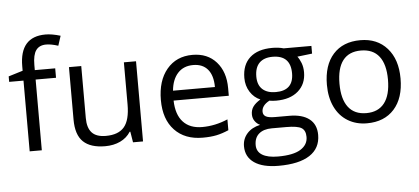

<svg xmlns="http://www.w3.org/2000/svg" viewBox="-60 -901 2787 1277"><g transform="rotate(-5 1333.0 -262.5)"><path d="M327.1 -472.2H190.9V0H109.9V-472.2H14.2V-508.8L109.9 -538.1V-567.9Q109.9 -765.1 282.2 -765.1Q324.7 -765.1 381.8 -748L360.8 -683.1Q314 -698.2 280.8 -698.2Q234.9 -698.2 212.9 -667.7Q190.9 -637.2 190.9 -569.8V-535.2H327.1Z M501 -535.2V-188Q501 -122.6 530.8 -90.3Q560.5 -58.1 624 -58.1Q708 -58.1 746.8 -104Q785.6 -149.9 785.6 -253.9V-535.2H866.7V0H799.8L788.1 -71.8H783.7Q758.8 -32.2 714.6 -11.2Q670.4 9.8 613.8 9.8Q516.1 9.8 467.5 -36.6Q418.9 -83 418.9 -185.1V-535.2Z M1264.6 9.8Q1146 9.8 1077.4 -62.5Q1008.8 -134.8 1008.8 -263.2Q1008.8 -392.6 1072.5 -468.8Q1136.2 -544.9 1243.7 -544.9Q1344.2 -544.9 1402.8 -478.8Q1461.4 -412.6 1461.4 -304.2V-252.9H1092.8Q1095.2 -158.7 1140.4 -109.9Q1185.5 -61 1267.6 -61Q1354 -61 1438.5 -97.2V-24.9Q1395.5 -6.3 1357.2 1.7Q1318.8 9.8 1264.6 9.8ZM1242.7 -477.1Q1178.2 -477.1 1139.9 -435.1Q1101.6 -393.1 1094.7 -318.8H1374.5Q1374.5 -395.5 1340.3 -436.3Q1306.2 -477.1 1242.7 -477.1Z M2037.6 -535.2V-483.9L1938.5 -472.2Q1952.1 -455.1 1962.9 -427.5Q1973.6 -399.9 1973.6 -365.2Q1973.6 -286.6 1919.9 -239.7Q1866.2 -192.9 1772.5 -192.9Q1748.5 -192.9 1727.5 -196.8Q1675.8 -169.4 1675.8 -127.9Q1675.8 -106 1693.8 -95.5Q1711.9 -85 1755.9 -85H1850.6Q1937.5 -85 1984.1 -48.3Q2030.8 -11.7 2030.8 58.1Q2030.8 147 1959.5 193.6Q1888.2 240.2 1751.5 240.2Q1646.5 240.2 1589.6 201.2Q1532.7 162.1 1532.7 90.8Q1532.7 42 1564 6.3Q1595.2 -29.3 1651.9 -42Q1631.3 -51.3 1617.4 -70.8Q1603.5 -90.3 1603.5 -116.2Q1603.5 -145.5 1619.1 -167.5Q1634.8 -189.5 1668.5 -210Q1627 -227.1 1600.8 -268.1Q1574.7 -309.1 1574.7 -361.8Q1574.7 -449.7 1627.4 -497.3Q1680.2 -544.9 1776.9 -544.9Q1818.8 -544.9 1852.5 -535.2ZM1610.8 89.8Q1610.8 133.3 1647.5 155.8Q1684.1 178.2 1752.4 178.2Q1854.5 178.2 1903.6 147.7Q1952.6 117.2 1952.6 64.9Q1952.6 21.5 1925.8 4.6Q1898.9 -12.2 1824.7 -12.2H1727.5Q1672.4 -12.2 1641.6 14.2Q1610.8 40.5 1610.8 89.8ZM1654.8 -363.8Q1654.8 -307.6 1686.5 -278.8Q1718.3 -250 1774.9 -250Q1893.6 -250 1893.6 -365.2Q1893.6 -485.8 1773.4 -485.8Q1716.3 -485.8 1685.5 -455.1Q1654.8 -424.3 1654.8 -363.8Z M2609.4 -268.1Q2609.4 -137.2 2543.5 -63.7Q2477.5 9.8 2361.3 9.8Q2289.6 9.8 2233.9 -23.9Q2178.2 -57.6 2147.9 -120.6Q2117.7 -183.6 2117.7 -268.1Q2117.7 -398.9 2183.1 -471.9Q2248.5 -544.9 2364.7 -544.9Q2477.1 -544.9 2543.2 -470.2Q2609.4 -395.5 2609.4 -268.1ZM2201.7 -268.1Q2201.7 -165.5 2242.7 -111.8Q2283.7 -58.1 2363.3 -58.1Q2442.9 -58.1 2484.1 -111.6Q2525.4 -165 2525.4 -268.1Q2525.4 -370.1 2484.1 -423.1Q2442.9 -476.1 2362.3 -476.1Q2282.7 -476.1 2242.2 -423.8Q2201.7 -371.6 2201.7 -268.1Z"/></g></svg>

Font: f1_56222 
Style: Regular
Weight: 400
Foundry: Ascender Corporation
Version: Version 1.10